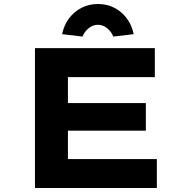

<svg xmlns="http://www.w3.org/2000/svg" viewBox="-20 -941 932 961"><path d="M155 0V-700H755V-555H320V-145H765V0ZM243 -287V-425H710V-287ZM393 -758 291 -770Q300 -815 325.5 -849Q351 -883 388 -902Q425 -921 470 -921Q516 -921 552.5 -902Q589 -883 614.5 -849Q640 -815 649 -770L547 -758Q537 -783 516 -800Q495 -817 470 -817Q445 -817 424 -800Q403 -783 393 -758Z"/></svg>

Font: Lexend Tera
Style: Bold
Weight: 700
Designer: Bonnie Shaver-Troup, Thomas Jockin
Foundry: Lexend
Version: Version 1.007